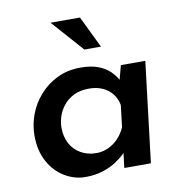

<svg xmlns="http://www.w3.org/2000/svg" viewBox="-76 -717 752 797"><g transform="rotate(-10 300.5 -319.0)"><path d="M221 9Q176 9 134.5 -15.5Q93 -40 67.5 -86.5Q42 -133 42 -197Q42 -242 58 -285Q74 -328 105 -363.5Q136 -399 180 -420.5Q224 -442 279 -442Q323 -442 353 -430.5Q383 -419 402 -400.5Q421 -382 433 -359L424 -340L446 -423H549L498 0H386L398 -101L405 -74Q401 -69 387 -55.5Q373 -42 350 -27Q327 -12 294.5 -1.5Q262 9 221 9ZM283 -81Q309 -81 332.5 -91.5Q356 -102 375 -121.5Q394 -141 406 -168L417 -260Q412 -287 396 -307.5Q380 -328 355 -339Q330 -350 299 -350Q260 -350 233.5 -336.5Q207 -323 190 -301.5Q173 -280 165.5 -256Q158 -232 158 -210Q158 -172 173.5 -143Q189 -114 217.5 -97.5Q246 -81 283 -81ZM313 -647 378 -513H308L189 -647Z"/></g></svg>

Font: Josefin Sans Thin SemiBold
Style: Italic
Weight: 600
Italic angle: -7°
Version: Version 2.000